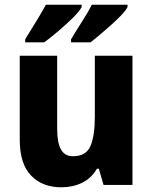

<svg xmlns="http://www.w3.org/2000/svg" viewBox="-20 -786 648 816"><path d="M543 -549V0H420L400 -69H392Q368 -28 328.5 -9Q289 10 241 10Q160 10 112 -40Q64 -90 64 -191V-549H223V-238Q223 -180 239 -151Q255 -122 290 -122Q346 -122 364.5 -165.5Q383 -209 383 -290V-549ZM522 -756Q515 -742 496.5 -722.5Q478 -703 454 -681.5Q430 -660 406.5 -640Q383 -620 365 -606H282V-619Q304 -656 330 -696.5Q356 -737 370 -766H522ZM327 -756Q317 -737 289 -709.5Q261 -682 227.5 -653.5Q194 -625 168 -606H87V-619Q110 -656 135 -697Q160 -738 175 -766H327Z"/></svg>

Font: Noto Sans Devanagari UI SemiCondensed ExtraBold
Style: Regular
Weight: 800
Width: 4
Designer: Jelle Bosma - Monotype Design Team
Foundry: Monotype Imaging Inc.
Version: Version 2.004; ttfautohint (v1.8.4.7-5d5b)